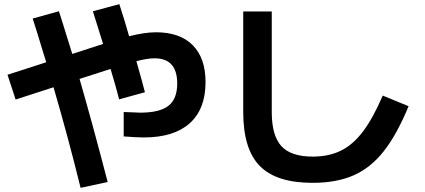

<svg xmlns="http://www.w3.org/2000/svg" viewBox="-20 -825 2040 922"><path d="M574 -170V-287L605 -286Q639 -284 653 -284Q747 -284 789 -317Q831 -350 831 -424Q831 -545 722 -545Q687 -545 635 -531Q657 -455 676 -382L552 -348Q538 -404 511 -494L362 -446Q425 -228 497 49L367 77Q308 -163 237 -406L55 -347L16 -466L202 -526L189 -568Q158 -671 137 -736L263 -771Q275 -731 282 -711L327 -566L475 -614L426 -771L553 -805Q578 -729 600 -651Q675 -670 729 -670Q844 -670 905.5 -608Q967 -546 967 -431Q967 -301 891 -233Q815 -165 671 -165Q631 -165 574 -170Z M1148 -287V-770H1285V-287Q1285 -174 1331 -123.5Q1377 -73 1481 -73Q1559 -73 1617 -101.5Q1675 -130 1723 -193.5Q1771 -257 1818 -366L1942 -315Q1886 -179 1823 -99Q1760 -19 1678 17Q1596 53 1481 53Q1307 53 1227.5 -28Q1148 -109 1148 -287Z"/></svg>

Font: Enso
Style: Bold
Weight: 700
Designer: Coji Morishita
Foundry: UNDERFOREST DESIGN
Version: Version 1.000